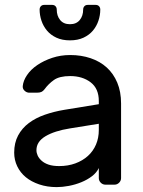

<svg xmlns="http://www.w3.org/2000/svg" viewBox="-20 -755 586 785"><path d="M38 0ZM38 -131Q38 -171 54 -201Q70 -231 98 -252Q126 -273 163.5 -286Q201 -299 243 -306L384 -329V-342Q384 -393 350.5 -418.5Q317 -444 267 -444Q223 -444 200.5 -428Q178 -412 162 -390Q156 -382 149 -379Q142 -376 130 -376H100Q89 -376 80.5 -384Q72 -392 73 -403Q75 -425 90.5 -448Q106 -471 132.5 -489Q159 -507 193.5 -518.5Q228 -530 267 -530Q312 -530 350.5 -517Q389 -504 416.5 -479Q444 -454 459.5 -417Q475 -380 475 -332V-27Q475 -16 467 -8Q459 0 448 0H411Q400 0 392 -8Q384 -16 384 -27V-68Q375 -49 356 -34.5Q337 -20 312.5 -10Q288 0 261.5 5Q235 10 212 10Q173 10 140.5 -1Q108 -12 85.5 -30.5Q63 -49 50.5 -75Q38 -101 38 -131ZM222 -76Q258 -76 288 -87Q318 -98 339.5 -117.5Q361 -137 372.5 -164Q384 -191 384 -224V-249L266 -230Q203 -220 166 -198Q129 -176 129 -141Q129 -130 134 -119Q139 -108 150 -98Q161 -88 178.5 -82Q196 -76 222 -76ZM266 -590Q234 -590 210.5 -601Q187 -612 172 -630Q157 -648 149.5 -670.5Q142 -693 142 -716Q142 -724 147 -729.5Q152 -735 161 -735H193Q202 -735 207 -729.5Q212 -724 212 -716Q212 -690 226 -673Q240 -656 266 -656Q292 -656 306 -673Q320 -690 320 -716Q320 -724 325 -729.5Q330 -735 339 -735H371Q380 -735 385 -729.5Q390 -724 390 -716Q390 -693 382.5 -670.5Q375 -648 360 -630Q345 -612 321.5 -601Q298 -590 266 -590Z"/></svg>

Font: Rubik
Style: Regular
Weight: 400
Designer: Hubert & Fischer
Foundry: Hubert & Fischer
Version: Version 1.002; ttfautohint (v1.6)